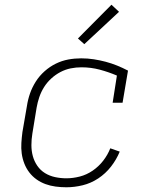

<svg xmlns="http://www.w3.org/2000/svg" viewBox="-20 -785 640 813"><path d="M261 8Q238 8 215.5 5Q193 2 172.5 -5.5Q152 -13 134.5 -25.5Q117 -38 104 -55Q91 -72 83 -92.5Q75 -113 72 -135Q69 -157 70.5 -180Q72 -203 75 -226L94 -336Q98 -363 107 -389Q116 -415 131.5 -439.5Q147 -464 169 -483.5Q191 -503 216.5 -515.5Q242 -528 269 -533Q296 -538 324 -538Q351 -538 377 -534Q403 -530 427.5 -523.5Q452 -517 475.5 -507.5Q499 -498 522 -486L499 -350H457L475 -465Q440 -480 402.5 -490Q365 -500 325 -500Q302 -500 279.5 -495.5Q257 -491 236 -480Q215 -469 197 -452.5Q179 -436 166.5 -416Q154 -396 146.5 -374Q139 -352 135 -329L117 -219Q113 -195 113 -170.5Q113 -146 119 -124Q125 -102 138 -83Q151 -64 170.5 -52Q190 -40 213.5 -35Q237 -30 261 -30Q289 -30 318 -37.5Q347 -45 372.5 -62.5Q398 -80 417 -104.5Q436 -129 447 -157L487 -143Q473 -109 450 -79.5Q427 -50 396 -29.5Q365 -9 330 -0.5Q295 8 261 8ZM337 -598 310 -622 452 -765 484 -735Z"/></svg>

Font: Iosevka Curly Slab XLtEx
Style: Italic
Weight: 200
Width: 7
Italic angle: -9°
Monospace: yes
Designer: Belleve Invis
Foundry: Belleve Invis
Version: Version 11.1.0; ttfautohint (v1.8.3)